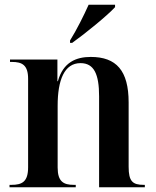

<svg xmlns="http://www.w3.org/2000/svg" viewBox="-20 -786 653 806"><path d="M274 -616V-606H283C339 -646 431 -721 463 -756V-766H352C332 -721 302 -661 274 -616ZM20 0H298V-10H290C247 -10 222 -23 222 -83V-342C222 -450 250 -521 318 -521C375 -521 396 -474 396 -382V0H588V-10H584C537 -10 520 -24 520 -86V-356C520 -490 468 -547 361 -547C300 -547 245 -525 223 -445H221V-536H22V-526H30C73 -526 98 -513 98 -455V-84C98 -23 73 -10 28 -10H20Z"/></svg>

Font: Noto Serif Display SemiCondensed SemiBold
Style: Regular
Weight: 600
Width: 4
Designer: Monotype Design Team
Foundry: Monotype Imaging Inc.
Version: Version 2.009